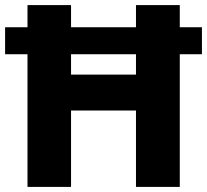

<svg xmlns="http://www.w3.org/2000/svg" viewBox="-20 -734 813 754"><path d="M88 0V-521H0V-627H88V-714H259V-627H514V-714H686V-627H773V-521H686V0H514V-300H259V0ZM259 -441H514V-521H259Z"/></svg>

Font: Noto Sans Khmer ExtraBold
Style: Regular
Weight: 800
Version: Version 2.003